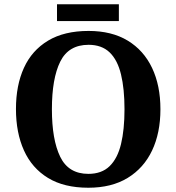

<svg xmlns="http://www.w3.org/2000/svg" viewBox="-20 -870 827 900"><path d="M394.2 10Q280.1 10 204.9 -36Q129.6 -82 92.2 -165Q54.8 -248 54.8 -359Q54.8 -470 92.2 -552Q129.6 -634 205.4 -679.5Q281.2 -725 395.2 -725Q503.7 -725 578.8 -679.5Q653.8 -634 692.9 -551.5Q732 -469 732 -358Q732 -247 692.9 -164.5Q653.8 -82 578.4 -36Q503 10 394.2 10ZM394.2 -55Q456.8 -55 493.9 -91.2Q531 -127.4 547.3 -194.9Q563.6 -262.5 563.6 -358Q563.6 -453.5 547.2 -521.2Q530.9 -588.9 493.9 -624.4Q456.8 -660 395.2 -660Q301.3 -660 262.3 -580.9Q223.3 -501.8 223.3 -358Q223.3 -215.2 262.2 -135.1Q301.2 -55 394.2 -55ZM247.2 -771.1V-849.9H537.2V-771.1Z"/></svg>

Font: Noto Serif Gurmukhi
Style: Regular
Weight: 400
Designer: Vaibhav Singh and the Monotype Design Team
Foundry: Monotype Imaging Inc.
Version: Version 2.003